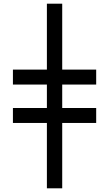

<svg xmlns="http://www.w3.org/2000/svg" viewBox="-20 -780 591 1040"><path d="M317 -403H501V-322H317V-195H501V-114H317V240H234V-114H50V-195H234V-322H50V-403H234V-760H317Z"/></svg>

Font: Noto Serif SemiBold
Style: Regular
Weight: 600
Designer: Monotype Design Team
Foundry: Monotype Imaging Inc.
Version: Version 1.001